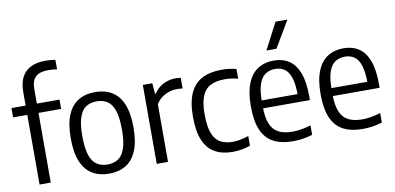

<svg xmlns="http://www.w3.org/2000/svg" viewBox="-76 -1054 2671 1299"><g transform="rotate(-10 1259.5 -404.0)"><path d="M104 0V-636.5Q104 -696 124.5 -736.2Q145 -776.5 185.8 -797.2Q226.5 -818 287.5 -818Q303.5 -818 321.5 -816.8Q339.5 -815.5 356 -812.5V-746.5Q340 -749.5 325.5 -750.8Q311 -752 294.5 -752Q237 -752 209 -726.2Q181 -700.5 181 -640V0ZM6.5 -478.5V-542.5H336.5V-478.5Z M581.5 9.5Q516 9.5 467.5 -19Q419 -47.5 392.5 -109.2Q366 -171 366 -270.5Q366 -370 392.2 -431.8Q418.5 -493.5 466.8 -522.2Q515 -551 581.5 -551Q647.5 -551 696 -522.2Q744.5 -493.5 770.8 -431.8Q797 -370 797 -271Q797 -171.5 770.5 -109.8Q744 -48 695.8 -19.2Q647.5 9.5 581.5 9.5ZM581.5 -53.5Q623.5 -53.5 654 -73Q684.5 -92.5 701 -139.5Q717.5 -186.5 717.5 -269Q717.5 -353.5 701 -401.2Q684.5 -449 653.8 -468.2Q623 -487.5 581.5 -487.5Q540 -487.5 509.2 -468.5Q478.5 -449.5 462 -402.2Q445.5 -355 445.5 -272Q445.5 -188 462 -140.2Q478.5 -92.5 509 -73Q539.5 -53.5 581.5 -53.5Z M909 0V-542.5H974L980 -469.5H985.5Q1011.5 -509 1050.8 -528.5Q1090 -548 1133 -548Q1144 -548 1153.2 -547.2Q1162.5 -546.5 1170 -545V-472Q1160 -473.5 1150.2 -474Q1140.5 -474.5 1129 -474.5Q1103 -474.5 1076 -465.8Q1049 -457 1025.5 -439.5Q1002 -422 986.5 -396V0Z M1430 9.5Q1358 9.5 1307.8 -19Q1257.5 -47.5 1231.5 -109.2Q1205.5 -171 1205.5 -271Q1205.5 -371.5 1234 -433.2Q1262.5 -495 1317.2 -523Q1372 -551 1451 -551Q1476 -551 1501.8 -548Q1527.5 -545 1551.5 -538.5V-472Q1527.5 -478.5 1504 -481.2Q1480.5 -484 1461 -484Q1401.5 -484 1362.8 -464.2Q1324 -444.5 1305 -398.5Q1286 -352.5 1286 -273Q1286 -192 1303.8 -144.8Q1321.5 -97.5 1356.5 -77.5Q1391.5 -57.5 1442.5 -57.5Q1466.5 -57.5 1492.8 -62.5Q1519 -67.5 1551.5 -78V-11.5Q1521.5 -1 1491 4.2Q1460.5 9.5 1430 9.5Z M1844.5 9.5Q1764.5 9.5 1711 -18.8Q1657.5 -47 1630.5 -108.8Q1603.5 -170.5 1603.5 -271.5Q1603.5 -369.5 1629 -431.2Q1654.5 -493 1700.8 -522Q1747 -551 1809 -551Q1870.5 -551 1914.2 -522Q1958 -493 1981.2 -431Q2004.5 -369 2004.5 -270V-245H1651.5V-299.5H1945L1929.5 -288Q1929.5 -366.5 1915 -411.5Q1900.5 -456.5 1873.2 -475Q1846 -493.5 1809 -493.5Q1771 -493.5 1742.5 -475Q1714 -456.5 1698.2 -411.8Q1682.5 -367 1682.5 -288V-259.5Q1682.5 -183 1701 -138.2Q1719.5 -93.5 1757.2 -74.2Q1795 -55 1853.5 -55Q1881.5 -55 1912.2 -60.2Q1943 -65.5 1978.5 -76V-11Q1942 0 1909.5 4.8Q1877 9.5 1844.5 9.5ZM1773 -626.5 1867.5 -808H1949L1842 -626.5Z M2323.5 9.5Q2243.5 9.5 2190 -18.8Q2136.5 -47 2109.5 -108.8Q2082.5 -170.5 2082.5 -271.5Q2082.5 -369.5 2108 -431.2Q2133.5 -493 2179.8 -522Q2226 -551 2288 -551Q2349.5 -551 2393.2 -522Q2437 -493 2460.2 -431Q2483.5 -369 2483.5 -270V-245H2130.5V-299.5H2424L2408.5 -288Q2408.5 -366.5 2394 -411.5Q2379.5 -456.5 2352.2 -475Q2325 -493.5 2288 -493.5Q2250 -493.5 2221.5 -475Q2193 -456.5 2177.2 -411.8Q2161.5 -367 2161.5 -288V-259.5Q2161.5 -183 2180 -138.2Q2198.5 -93.5 2236.2 -74.2Q2274 -55 2332.5 -55Q2360.5 -55 2391.2 -60.2Q2422 -65.5 2457.5 -76V-11Q2421 0 2388.5 4.8Q2356 9.5 2323.5 9.5Z"/></g></svg>

Font: Encode Sans SemiCondensed
Style: Regular
Weight: 400
Width: 4
Designer: Multiple Designers
Foundry: Impallari Type
Version: Version 3.002